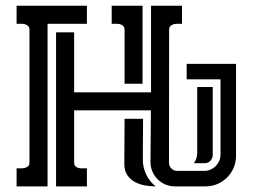

<svg xmlns="http://www.w3.org/2000/svg" viewBox="-20 -664 909 684"><path d="M628.4 -579.1Q622.1 -579.1 614.3 -579.3Q606.4 -579.6 599.4 -577.9Q592.3 -576.2 587.4 -571.5Q582.5 -566.9 582.5 -557.6L582 -84Q582 -72.3 590.6 -63.7Q599.1 -55.2 610.8 -55.2H707.5Q719.7 -55.2 730.2 -59.8Q740.7 -64.5 748.5 -72.3Q756.3 -80.1 761 -90.6Q765.6 -101.1 765.6 -113.3V-381.3H645V-436.5H820.8V-108.4Q820.8 -85.9 812.3 -66.2Q803.7 -46.4 789.1 -31.7Q774.4 -17.1 754.6 -8.5Q734.9 0 712.4 0H603Q585 0 569.1 -6.8Q553.2 -13.7 541.5 -25.4Q529.8 -37.1 522.9 -53Q516.1 -68.8 516.1 -86.9L517.6 -271H244.1V-85.9Q244.1 -76.2 248.8 -71.5Q253.4 -66.9 260.5 -65.4Q267.6 -64 275.4 -64.2Q283.2 -64.5 289.6 -64.5V0H179.7V-548.8H244.1V-335H518.1V-643.6H628.4ZM85 -557.6Q85 -566.9 80.1 -571.5Q75.2 -576.2 68.1 -577.9Q61 -579.6 53.2 -579.3Q45.4 -579.1 39.1 -579.1V-643.6H289.6V-579.1H149.4V0H39.1V-64.5Q45.4 -64.5 53.2 -64.2Q61 -64 68.1 -65.7Q75.2 -67.4 80.1 -71.8Q85 -76.2 85 -85.9ZM423.8 -557.6Q423.8 -566.9 418.9 -571.5Q414.1 -576.2 407 -577.9Q399.9 -579.6 392.1 -579.3Q384.3 -579.1 377.9 -579.1V-643.6H487.8V-365.7H423.8ZM489.7 -240.7 488.8 -95.7Q488.8 -67.9 500.7 -42.5Q512.7 -17.1 534.7 0Q515.1 0 495.1 -3.7Q475.1 -7.3 459 -16.6Q442.9 -25.9 432.9 -41Q422.9 -56.2 422.9 -79.6L423.8 -240.7ZM737.8 -111.8Q737.8 -100.1 729.5 -91.3Q721.2 -82.5 709 -82.5H670.9Q682.6 -99.1 682.6 -120.6V-354H737.8Z"/></svg>

Font: Isar CAT
Style: Regular
Weight: 400
Designer: Digitized by Peter Wiegel
Foundry: CAT-Fonts, Peter Wiegel
Version: Version 1.000; ttfautohint (v1.3)